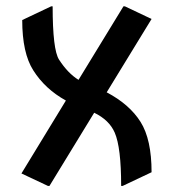

<svg xmlns="http://www.w3.org/2000/svg" viewBox="-20 -577 555 616"><path d="M138.7 19.5H133.8L48.8 -20.5L191.4 -254.4Q124.5 -291.5 86.9 -351.1Q51.3 -406.7 51.3 -512.7L144 -556.6H148.9Q148.9 -417.5 169.4 -385.7Q197.8 -341.8 231.9 -320.8L376 -556.6H380.9L466.3 -516.1L322.3 -280.8Q395.5 -242.2 430.9 -186Q466.3 -129.9 466.3 -24.4L373.5 19.5H368.7Q368.7 -104 348.1 -151.4Q330.6 -191.9 282.2 -215.3Z"/></svg>

Font: Nova Oval
Style: Book
Weight: 400
Version: Version 2.000